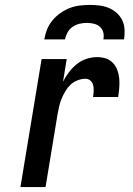

<svg xmlns="http://www.w3.org/2000/svg" viewBox="-20 -760 540 780"><path d="M63 0 149 -520H251L236 -428Q246 -448 260 -466.5Q274 -485 292 -499.5Q310 -514 331.5 -521Q353 -528 375 -528Q393 -528 410 -522.5Q427 -517 439 -504Q451 -491 457 -474.5Q463 -458 464.5 -440Q466 -422 464.5 -403.5Q463 -385 460 -366H358Q360 -378 360.5 -390.5Q361 -403 358.5 -414Q356 -425 347.5 -432.5Q339 -440 327 -440Q311 -440 294.5 -433.5Q278 -427 266 -415.5Q254 -404 245.5 -389.5Q237 -375 230.5 -359.5Q224 -344 220.5 -328.5Q217 -313 214 -297L165 0ZM160 -600Q163 -620 171 -640Q179 -660 193 -677Q207 -694 225.5 -707Q244 -720 263.5 -727.5Q283 -735 304 -737.5Q325 -740 345 -740Q365 -740 385 -737.5Q405 -735 422.5 -727.5Q440 -720 454.5 -707Q469 -694 477 -677Q485 -660 486 -640Q487 -620 484 -600H400Q403 -615 399.5 -628.5Q396 -642 386 -651Q376 -660 362 -663.5Q348 -667 333 -667Q318 -667 303 -663.5Q288 -660 275 -651Q262 -642 254.5 -628.5Q247 -615 244 -600Z"/></svg>

Font: Iosevka Curly Semibold
Style: Italic
Weight: 600
Italic angle: -9°
Monospace: yes
Designer: Belleve Invis
Foundry: Belleve Invis
Version: Version 22.1.2; ttfautohint (v1.8.4)